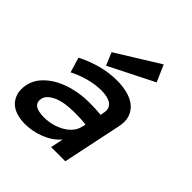

<svg xmlns="http://www.w3.org/2000/svg" viewBox="-217 -814 954 954"><g transform="rotate(45 260.0 -337.5)"><path d="M-22.9 -130.9Q-14.2 -170.9 13.9 -200.9Q42 -231 81.1 -251Q120.1 -271 167 -281Q213.9 -291 261.2 -291Q287.1 -291 305.7 -290Q324.2 -289.1 342.8 -287.1L346.2 -305.2Q354 -340.8 330.1 -358.4Q306.2 -376 261.2 -376Q220.2 -376 175.5 -364.5Q130.9 -353 87.9 -331.1L64 -410.2Q113.8 -436 168.9 -450.9Q224.1 -465.8 280.8 -465.8Q317.9 -465.8 352.1 -457.5Q386.2 -449.2 410.6 -430.2Q435.1 -411.1 445.6 -380.6Q456.1 -350.1 445.8 -305.2L381.8 0H282.2L295.9 -66.9Q264.2 -29.8 213.1 -9.3Q162.1 11.2 107.9 11.2Q75.2 11.2 47.6 2.2Q20 -6.8 2.4 -24.9Q-15.1 -43 -22.5 -69.6Q-29.8 -96.2 -22.9 -130.9ZM152.8 -79.1Q183.1 -79.1 210.4 -86.7Q237.8 -94.2 261 -107.7Q284.2 -121.1 299.6 -140.1Q314.9 -159.2 319.8 -182.1L324.2 -199.2Q300.8 -203.1 279.8 -203.6Q258.8 -204.1 243.2 -204.1Q168.9 -204.1 127 -184.6Q85 -165 78.1 -136.2Q65.9 -79.1 152.8 -79.1ZM425.8 -598.1 189 -479 161.1 -545.9 387.2 -686Z"/></g></svg>

Font: Anonymous Pro
Style: Bold Italic
Weight: 700
Italic angle: -12°
Monospace: yes
Designer: Mark Simonson
Version: Version 1.003